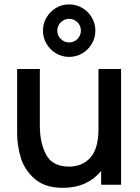

<svg xmlns="http://www.w3.org/2000/svg" viewBox="-20 -862 655 896"><path d="M180.5 -719Q180.5 -752 197 -780.2Q213.5 -808.5 241.5 -825Q269.5 -841.5 302.5 -841.5Q336 -841.5 364 -825Q392 -808.5 408.5 -780.2Q425 -752 425 -719Q425 -686 408.5 -657.8Q392 -629.5 364 -613Q336 -596.5 302.5 -596.5Q269.5 -596.5 241.5 -613Q213.5 -629.5 197 -657.8Q180.5 -686 180.5 -719ZM247.5 -719Q247.5 -696.5 263.8 -680.2Q280 -664 302.5 -664Q325.5 -664 341.5 -680.2Q357.5 -696.5 357.5 -719Q357.5 -742 341.5 -758Q325.5 -774 302.5 -774Q280 -774 263.8 -758Q247.5 -742 247.5 -719ZM439.5 -540H545V0H452V-64.5Q421.5 -26.5 376.5 -6Q331.5 14.5 273.5 14.5Q188.5 14.5 140.8 -28.2Q93 -71 76.5 -128Q60 -185 60 -240V-540H166V-274.5Q166 -195 195.5 -139.8Q225 -84.5 302.5 -84.5Q364 -84.5 401.8 -126.5Q439.5 -168.5 439.5 -259Z"/></svg>

Font: Hauora SemiBold
Style: Regular
Weight: 600
Designer: Wayne Shih
Foundry: WCYS
Version: Version 1.001